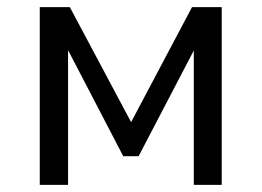

<svg xmlns="http://www.w3.org/2000/svg" viewBox="-20 -516 731 536"><path d="M91 0V-496H175L346 -175L516 -496H599V0H521V-375L367 -80H324L170 -376V0Z"/></svg>

Font: Nunito Sans 7pt SemiCondensed
Style: Regular
Weight: 400
Width: 4
Designer: Vernon Adams
Foundry: Vernon Adams
Version: Version 3.101;gftools[0.9.27]